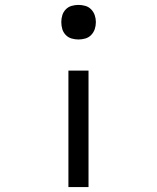

<svg xmlns="http://www.w3.org/2000/svg" viewBox="-20 -548 640 783"><path d="M300 -387Q286 -387 272 -391Q258 -395 248 -405.5Q238 -416 234 -429.5Q230 -443 230 -458Q230 -472 234 -485.5Q238 -499 248 -509.5Q258 -520 272 -524Q286 -528 300 -528Q314 -528 328 -524Q342 -520 352 -509.5Q362 -499 366.5 -485.5Q371 -472 371 -458Q371 -443 366.5 -429.5Q362 -416 352 -405.5Q342 -395 328 -391Q314 -387 300 -387ZM259 215V-260H341V215Z"/></svg>

Font: Iosevka Custom Extended
Style: Regular
Weight: 400
Width: 7
Monospace: yes
Designer: Belleve Invis
Foundry: Belleve Invis
Version: Version 11.2.4; ttfautohint (v1.8.4)